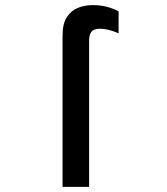

<svg xmlns="http://www.w3.org/2000/svg" viewBox="-20 -732 656 752"><path d="M225 0V-593Q225 -639.5 242.2 -665.5Q259.5 -691.5 286.5 -701.8Q313.5 -712 342.5 -712Q372 -712 397 -705.8Q422 -699.5 444.5 -687.5V-601.5Q421.5 -611.5 404 -615.5Q386.5 -619.5 371.5 -619.5Q347 -619.5 338 -607.5Q329 -595.5 329 -573.5V0Z"/></svg>

Font: Overpass Mono SemiBold
Style: Regular
Weight: 600
Monospace: yes
Designer: Delve Withrington, Dave Bailey
Foundry: Delve Fonts LLC
Version: Version 4.000